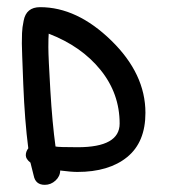

<svg xmlns="http://www.w3.org/2000/svg" viewBox="-20 -480 480 536"><path d="M65 -26Q52 -36 52 -46.5Q52 -57 59 -66Q49 -143 45 -244Q41 -345 41 -358.5Q41 -372 41.5 -387.5Q42 -403 46 -422Q53 -460 92 -460Q195 -460 290.5 -367Q386 -274 386 -165Q386 -83 335 -41.5Q284 0 196 0Q179 0 148 -4Q148 12 135 24Q122 36 105 36Q79 36 74 10ZM116 -386Q115 -375 115 -348Q115 -321 120.5 -228.5Q126 -136 135 -71Q143 -69 197 -69Q314 -69 314 -135Q314 -219 260.5 -285Q207 -351 116 -386Z"/></svg>

Font: Patrick Hand SC
Style: Regular
Weight: 400
Designer: Patrick Wagesreiter
Foundry: Patrick Wagesreiter
Version: Version 1.003;PS 001.003;hotconv 1.0.70;makeotf.lib2.5.58329